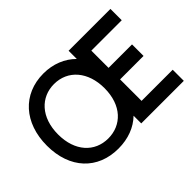

<svg xmlns="http://www.w3.org/2000/svg" viewBox="-131 -1004 1308 1308"><g transform="rotate(-45 523.0 -350.0)"><path d="M378 -610C512 -610 602 -504 602 -347C602 -181 505 -86 378 -86C248 -86 155 -185 155 -347C155 -513 252 -610 378 -610ZM609 -700V-621C551 -679 471 -712 378 -712C179 -712 47 -566 47 -347C47 -126 179 12 378 12C473 12 552 -19 609 -74V0H1019V-107H719V-314H945V-425H719V-591H1012V-700Z"/></g></svg>

Font: Mint Spirit
Style: Bold
Weight: 700
Designer: HARENDAL Hirwen
Foundry: Arkandis Digital Foundry.
Version: Version 1.004;FFEdit